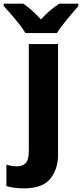

<svg xmlns="http://www.w3.org/2000/svg" viewBox="-89 -786 447 1046"><path d="M40 240.2C109.4 240.2 157.7 222.7 185.5 187C213.4 151.4 227.1 108.9 227.1 59.1V-545.9H67.9V37.1C67.9 69.8 62 91.8 50.3 103C38.1 114.3 23.9 120.1 6.8 120.1C-15.1 120.1 -32.7 118.2 -54.2 110.8V228C-43 231.4 -27.8 234.4 -9.8 236.8C8.8 239.3 25.4 240.2 40 240.2ZM233.9 -766.1C200.7 -744.6 166 -715.8 134.3 -680.2C100.6 -715.8 70.3 -744.6 37.1 -766.1H-68.8V-752.9C-51.8 -734.4 -30.8 -710.9 -6.8 -682.6C17.1 -654.3 36.1 -628.9 49.3 -606H221.2C235.4 -628.9 254.4 -654.3 278.3 -683.1C302.2 -711.9 321.8 -734.9 337.9 -752.9V-766.1Z"/></svg>

Font: Avrile Sans
Style: Bold
Weight: 700
Designer: Monotype Design Team, Google (font), Stefan Peev (BGR Cyrillic), Cristiano Sobral (main changes)
Foundry: The Avrile Sans Project Authors
Version: Version 3.110